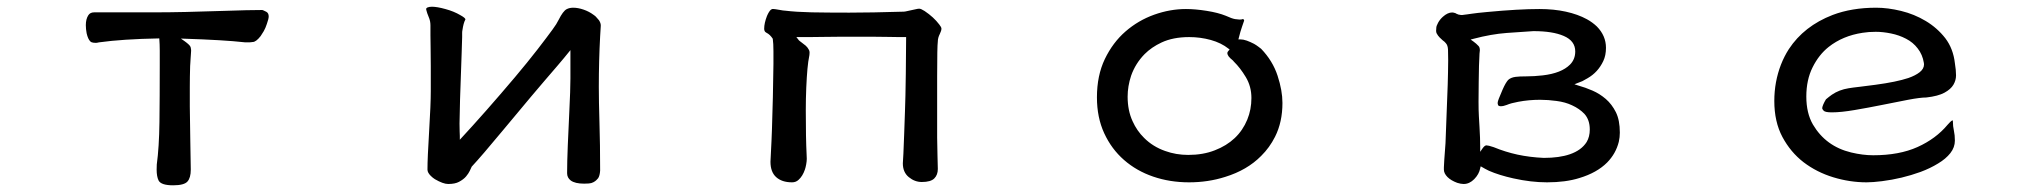

<svg xmlns="http://www.w3.org/2000/svg" viewBox="-20 -493 6040 568"><path d="M256.3 -366.7Q259.3 -366.2 263.7 -366.2Q266.6 -366.2 272.9 -367.7Q342.3 -377.4 451.2 -379.4Q452.6 -362.3 452.6 -342.8V-300.8Q452.6 -206.1 451.7 -131.6Q450.7 -57.1 443.8 -6.3Q443.4 1.5 443.4 8.8Q443.4 29.3 449.2 41Q456.5 55.2 492.2 55.2Q524.4 55.2 534.4 44.2Q544.4 33.2 544.4 8.8Q544.4 5.4 543 -75.4Q541.5 -156.2 541.5 -177.7V-235.8Q541.5 -264.6 542.5 -297.9Q542.5 -298.3 543 -305.2Q543.5 -312 543.9 -320.3Q544.4 -328.6 544.9 -335Q545.4 -341.3 545.4 -343Q545.4 -344.7 545.2 -346.4Q544.9 -348.1 544.7 -349.6Q544.4 -351.1 544.2 -352.3Q543.9 -353.5 543.5 -354.5Q541.5 -359.9 526.9 -370.6L515.1 -378.9Q586.9 -376.5 628.4 -374Q669.9 -371.6 705.6 -367.7H716.3Q721.2 -367.7 727.1 -368.7H727.5Q737.3 -368.7 751 -386.2Q754.9 -391.6 760.3 -400.9Q765.6 -410.2 769.5 -422.4Q774.9 -437.5 774.9 -444.3Q774.9 -454.1 768.1 -458Q761.7 -461.4 759 -462.4Q756.3 -463.4 755.9 -463.4Q715.8 -463.4 645 -460.9Q517.6 -456.5 440.4 -456.5H258.8Q246.6 -456.5 241.2 -447.8Q233.9 -436.5 233.9 -418.5Q233.9 -407.2 236.3 -394.5Q240.2 -377.4 247.1 -370.6Q250.5 -367.2 256.3 -366.7Z M1757.3 -418Q1757.3 -424.8 1752 -433.1Q1744.1 -442.4 1743.2 -443.1Q1742.2 -443.8 1741.7 -444.6Q1741.2 -445.3 1740.5 -445.8Q1739.7 -446.3 1739 -446.8Q1738.3 -447.3 1737.5 -448Q1736.8 -448.7 1735.8 -449.2Q1722.7 -459 1706.3 -464.6Q1689.9 -470.2 1675.8 -470.2Q1664.6 -470.2 1656.2 -465.8Q1645.5 -460 1632.8 -434.6Q1627 -422.4 1614.7 -405.8Q1599.1 -384.3 1569.8 -346.4Q1540.5 -308.6 1503.4 -264.6Q1415.5 -160.6 1340.3 -79.6V-90.8Q1340.3 -98.6 1339.8 -104Q1339.4 -113.3 1339.4 -127.4Q1339.4 -166 1345.7 -335Q1347.2 -372.1 1347.2 -383.1Q1347.2 -394 1347.2 -396Q1347.2 -397.9 1347.4 -399.9Q1347.7 -401.9 1348.1 -404.3Q1351.1 -424.8 1356.4 -434.6Q1356.9 -435.1 1356.9 -435.5Q1356.9 -439.9 1341.8 -448.2Q1322.8 -459.5 1297.4 -466.3Q1272.9 -473.1 1257.8 -473.1Q1249.5 -473.1 1244.1 -470.7Q1242.7 -469.7 1241.7 -468.8Q1240.7 -467.8 1240.7 -465.8Q1240.7 -463.9 1241.7 -461.4Q1243.7 -453.6 1247.3 -445.1Q1251 -436.5 1252.2 -430.4Q1253.4 -424.3 1253.4 -418V-388.7Q1253.4 -373 1253.9 -350.6Q1254.4 -328.1 1254.4 -297.4V-223.6Q1254.4 -184.1 1249.5 -104.5Q1244.6 -25.4 1244.6 8.8Q1244.6 17.6 1254.4 27.3Q1260.3 33.2 1266.6 37.1Q1291 51.3 1305.7 51.3Q1326.2 51.3 1337.9 44.9Q1351.6 37.6 1358.9 28.8Q1366.2 20 1369.6 12.7L1375.5 0Q1404.3 -30.8 1467.8 -107.4Q1539.6 -193.8 1551.8 -208L1590.8 -253.9L1629.4 -298.8Q1647.9 -320.3 1667.5 -344.7V-260.7Q1667.5 -228.5 1664.1 -160.2Q1660.6 -91.8 1659.7 -62.5Q1657.7 -13.7 1657.7 17.6V18.1Q1657.7 18.6 1657.7 19.5Q1657.7 32.7 1668.5 41Q1681.2 50.3 1708 50.3Q1713.9 50.3 1721.7 49.8Q1729.5 49.3 1735.4 46.1Q1741.2 43 1744.1 40Q1747.1 37.1 1749.5 34.2Q1754.4 26.9 1755.4 11.7Q1755.4 -66.4 1753.4 -130.4Q1751.5 -194.3 1751.5 -236.3Q1751.5 -313 1755.4 -385.3Q1756.8 -409.2 1757.1 -413.3Q1757.3 -417.5 1757.3 -418Z M2260.7 -464.4Q2254.9 -459.5 2249 -445.8Q2240.7 -424.3 2240.7 -408.2Q2240.7 -401.9 2244.1 -398.4L2247.6 -396Q2257.8 -391.1 2266.1 -378.4Q2268.1 -364.7 2268.1 -341.3V-303.7Q2268.1 -280.3 2266.4 -205.6Q2264.6 -130.9 2263.7 -110.4Q2263.2 -89.8 2259.3 -14.6Q2259.3 15.6 2275.9 30.8Q2293 46.4 2323.2 46.4Q2334.5 46.4 2342.3 39.1Q2354.5 28.3 2361.3 8.3Q2363.3 2.4 2365 -6.8Q2366.7 -16.1 2366.7 -23.2Q2366.7 -30.3 2366.2 -36.6Q2363.8 -83 2363.8 -167Q2363.8 -200.7 2365.2 -233.9Q2366.7 -267.1 2368.7 -289.1Q2370.6 -311 2374.5 -330.1Q2375 -333 2375 -337.2Q2375 -341.3 2373.5 -344.7Q2369.6 -352.5 2363.8 -357.7Q2357.9 -362.8 2352.5 -366.5Q2347.2 -370.1 2345.2 -372.1Q2342.3 -374.5 2341.3 -376.5L2335.9 -383.3H2373Q2391.6 -383.3 2414.6 -383.8Q2437.5 -384.3 2463.4 -384.3H2564.9Q2588.9 -384.3 2608.4 -383.8Q2627.9 -383.3 2640.6 -383.3H2660.6V-378.9Q2660.6 -350.1 2659.7 -275.6Q2658.7 -201.2 2657.2 -163.6Q2655.8 -126 2654.8 -95.2Q2652.3 -24.9 2650.9 -9.8Q2650.9 16.6 2668.5 31Q2686 45.4 2707 45.4Q2733.4 45.4 2743.9 34.9Q2754.4 24.4 2754.4 6.8Q2754.4 1.5 2753.4 -32.5Q2752.4 -66.4 2752.4 -85.9V-267.6Q2752.4 -356 2754.4 -370.6Q2754.4 -380.9 2760.3 -392.6Q2765.1 -402.3 2765.1 -408.2Q2765.1 -412.6 2758.8 -420.4Q2742.2 -442.4 2715.3 -460.4Q2704.6 -467.3 2699.2 -467.3Q2695.8 -467.3 2689.5 -465.8Q2668.9 -461.4 2662.8 -460Q2656.7 -458.5 2653.3 -458.5Q2556.6 -455.6 2492.2 -455.6Q2427.7 -455.6 2381.3 -456.5Q2335 -457.5 2303.2 -461.4Q2298.3 -461.4 2285.2 -463.9Q2272 -466.3 2268.8 -466.3Q2265.6 -466.3 2265.1 -466.3Q2264.6 -466.3 2263.9 -466.1Q2263.2 -465.8 2262.5 -465.3Q2261.7 -464.8 2260.7 -464.4Z M3658.7 -436Q3656.7 -436.5 3656.2 -436.5Q3655.8 -436.5 3655 -436.3Q3654.3 -436 3652.8 -435.5Q3650.9 -435.1 3647 -435.1Q3643.1 -435.1 3633.8 -436.5Q3624.5 -438 3606.4 -446.3Q3583.5 -455.6 3549.8 -460.9Q3516.1 -466.3 3488.3 -466.3Q3441.4 -466.3 3394.3 -449.5Q3347.2 -432.6 3309.6 -399.9Q3272 -367.2 3248.5 -318.4Q3225.1 -269.5 3225.1 -205.1Q3225.1 -145.5 3246.6 -98.9Q3268.1 -52.2 3305.2 -19.8Q3342.3 12.7 3391.6 29.5Q3440.9 46.4 3497.6 46.4Q3554.2 46.4 3604.5 30.3Q3669.4 10.3 3710.9 -31.7Q3735.8 -56.2 3752 -88.4Q3773.9 -131.8 3773.9 -188.5Q3773.9 -225.1 3759.5 -269Q3745.1 -313 3710.9 -348.6Q3709 -350.1 3702.9 -354.7Q3696.8 -359.4 3689.9 -363.3Q3678.7 -369.1 3668.5 -372.8Q3658.2 -376.5 3649.4 -376.5H3643.6Q3649.9 -401.9 3654.3 -413.8Q3658.7 -425.8 3660.6 -432.1Q3660.6 -434.6 3658.7 -436ZM3669.9 -139.2Q3643.6 -75.2 3573.7 -48.3Q3539.1 -34.7 3495.1 -34.7Q3459 -34.7 3426.8 -46.4Q3390.6 -59.1 3364.7 -85Q3343.3 -106 3330.6 -134.3Q3315.9 -166 3315.9 -207Q3315.9 -237.8 3326.2 -269Q3338.9 -305.2 3366.2 -333Q3386.7 -353.5 3416 -367.2Q3450.2 -383.3 3498 -383.3Q3530.8 -383.3 3561.8 -374.8Q3592.8 -366.2 3614.3 -349.1L3617.7 -346.2L3614.3 -342.8Q3610.8 -338.9 3610.8 -335.9Q3610.8 -332 3614.7 -326.2Q3617.2 -323.2 3619.6 -320.8L3627.4 -314L3630.4 -310.5Q3648.9 -292.5 3665.5 -264.9Q3682.1 -237.3 3682.1 -203.1Q3682.1 -168.9 3669.9 -139.2Z M4229 -410.2V-409.7Q4228.5 -405.8 4228.5 -401.9Q4228.5 -397.9 4230 -394.5Q4233.9 -387.2 4238.8 -382.3Q4243.7 -377.4 4247.6 -374Q4253.9 -369.6 4257.3 -365.2Q4263.2 -358.9 4263.7 -345.7Q4264.2 -334 4264.2 -314.2Q4264.2 -294.4 4263.7 -278.3Q4263.2 -246.6 4261.2 -200Q4259.3 -153.3 4256.3 -70.3V-69.8Q4251.5 -6.8 4251.5 2V5.9V8.8Q4251.5 20 4262.2 30.8Q4272.5 41 4291 47.9Q4301.8 51.3 4310.1 51.3Q4327.1 51.3 4341.3 36.9Q4355.5 22.5 4358.9 4.9L4360.4 -1Q4374.5 7.3 4384.8 12.2Q4415 25.4 4457 34.7Q4509.3 46.4 4556.6 46.4Q4611.8 46.4 4652.3 33.7Q4704.1 18.1 4734.4 -12.2Q4760.3 -38.6 4769 -73.7Q4772 -86.9 4772 -100.6Q4772 -137.7 4760.3 -161.1Q4748.5 -184.6 4730.5 -200.2Q4712.4 -215.8 4690.9 -225.1Q4669.4 -234.4 4649.9 -239.7L4637.7 -243.7Q4655.8 -250.5 4661.1 -252.9Q4669.4 -257.3 4676.8 -261.7Q4707.5 -279.3 4723.1 -312.5Q4731 -329.1 4731 -351.6Q4731 -387.2 4704.1 -414.6Q4691.4 -426.8 4674.8 -436Q4647.9 -450.7 4612.3 -458.5Q4576.7 -466.3 4534.2 -466.3Q4472.7 -466.3 4379.4 -457.5Q4348.1 -454.6 4335.2 -452.6Q4322.3 -450.7 4319.8 -450.4Q4317.4 -450.2 4314 -449.7Q4308.1 -448.7 4306.6 -448.7Q4305.2 -448.7 4304 -448.7Q4302.7 -448.7 4301.5 -448.7Q4300.3 -448.7 4299.3 -449.2Q4297.4 -449.2 4295.4 -449.7L4289.1 -452.1Q4287.1 -454.1 4280.3 -455.6Q4277.8 -456.1 4275.9 -456.1Q4262.7 -456.1 4248.5 -443.4Q4239.7 -435.5 4234.4 -425.8Q4229 -416 4229 -410.2ZM4355 -149.4Q4354 -166 4354 -191.9Q4354 -217.8 4354.5 -250Q4355 -303.7 4356.9 -334.5Q4357.9 -342.3 4357.9 -344.2Q4357.9 -353 4354 -356.9Q4347.7 -363.8 4338.4 -370.6L4330.6 -376L4339.8 -378.4Q4391.6 -392.1 4437.3 -395.5Q4482.9 -398.9 4516.1 -400.9H4516.6Q4573.2 -400.9 4606 -386.7Q4640.1 -372.1 4640.1 -340.8Q4640.1 -317.4 4624.5 -301.8Q4599.1 -276.4 4543.9 -270Q4518.1 -267.1 4496.1 -267.1Q4474.1 -267.1 4463.4 -265.6Q4449.2 -263.7 4441.4 -256.3Q4438 -252.4 4433.8 -245.4Q4429.7 -238.3 4424.8 -227.1Q4417.5 -210.4 4414.1 -201.4Q4410.6 -192.4 4410.6 -189Q4410.6 -188 4410.6 -187Q4411.1 -181.2 4414.1 -179.9Q4417 -178.7 4419.4 -178.7Q4427.7 -178.7 4437.5 -182.6Q4450.2 -188 4471.7 -191.9Q4502.9 -197.8 4536.1 -197.8Q4560.1 -197.8 4585 -194.3Q4610.8 -190.9 4630.4 -181.6Q4652.8 -171.4 4667.5 -155.8Q4683.1 -138.2 4683.1 -109.9Q4683.1 -88.4 4673.8 -72.8Q4658.2 -48.3 4624 -36.6Q4593.3 -25.9 4546.9 -25.9Q4505.4 -27.8 4469.2 -35.6Q4433.1 -43.5 4398.9 -57.6Q4382.8 -63 4377.4 -63Q4372.6 -63 4366.7 -55.2L4358.9 -43.9V-57.6Q4358.9 -84 4356.9 -116.7Z M5530.3 -470.2Q5458 -470.2 5401.4 -448.7Q5316.9 -416 5272 -347.7Q5244.1 -304.2 5233.9 -249.5Q5229 -222.7 5229 -194.3Q5229 -132.8 5252.9 -87.9Q5276.9 -43 5315.4 -13.2Q5354.5 16.6 5403.6 31.5Q5452.6 46.4 5502 46.4Q5520 46.4 5547.4 43Q5606.4 35.6 5661.6 15.6Q5690.4 4.9 5713.4 -9.3Q5736.3 -22.9 5749.8 -40Q5763.2 -57.1 5763.2 -77.1Q5763.2 -93.3 5760.3 -106.4Q5757.3 -119.6 5757.3 -133.8Q5757.3 -135.7 5756.8 -137.2Q5754.9 -136.7 5752.9 -135.3Q5751 -133.8 5749 -131.8Q5745.6 -128.4 5741.7 -124Q5707 -82.5 5652.8 -58.1Q5598.6 -33.7 5521.5 -33.7Q5490.7 -33.7 5456.1 -42Q5381.3 -60.1 5343.3 -124.5Q5323.7 -158.2 5323.7 -207.5Q5323.7 -256.8 5342.3 -293.9Q5360.8 -331.1 5389.6 -354Q5431.6 -387.2 5490.2 -396Q5507.8 -398.9 5529.1 -398.9Q5550.3 -398.9 5574.2 -394Q5598.1 -389.2 5618.7 -378.4Q5639.6 -367.7 5653.3 -349.6Q5667.5 -331.5 5671.4 -307.1Q5671.9 -305.2 5671.9 -302.7Q5671.9 -289.6 5659.2 -279.5Q5646.5 -269.5 5625.5 -262.2Q5590.3 -250.5 5528.3 -242.2Q5503.4 -238.8 5481.9 -236.3Q5460.4 -233.9 5448.7 -231.9Q5420.9 -227.5 5399.4 -212.9Q5391.1 -207 5381.8 -199.2Q5371.6 -182.1 5370.6 -172.9Q5370.6 -170.4 5375 -165.5Q5379.4 -160.6 5399.4 -160.6Q5426.3 -160.6 5466.6 -167.5Q5506.8 -174.3 5547.9 -182.6Q5588.9 -190.9 5624.8 -197.8Q5660.6 -204.6 5678.7 -204.6Q5713.4 -208.5 5732.4 -218.8Q5751 -229 5758.8 -242.2Q5766.6 -255.4 5766.6 -270Q5766.6 -285.6 5763.2 -306.2Q5758.3 -349.1 5734.9 -379.9Q5710.9 -410.6 5677 -430.9Q5643.1 -451.2 5604 -460.7Q5564.9 -470.2 5530.3 -470.2Z"/></svg>

Font: Bakudai
Style: Light
Weight: 300
Version: Version 1.48